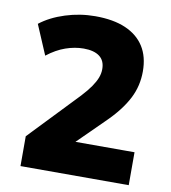

<svg xmlns="http://www.w3.org/2000/svg" viewBox="-81 -786 762 856"><g transform="rotate(10 300.0 -358.0)"><path d="M69 0V-135L281 -357Q307 -385 322.5 -407.5Q338 -430 345.5 -449.5Q353 -469 353 -489Q353 -527 328 -546Q303 -565 256 -565Q216 -565 174.5 -550.5Q133 -536 92 -504L35 -638Q81 -674 147 -695Q213 -716 282 -716Q364 -716 419.5 -692Q475 -668 504 -622.5Q533 -577 533 -510Q533 -478 526 -447.5Q519 -417 504 -387.5Q489 -358 465 -327Q441 -296 407 -263L245 -103V-149H559V0Z"/></g></svg>

Font: Nunito Sans 12pt ExtraLight Black
Style: Regular
Weight: 900
Version: Version 3.101;gftools[0.9.27]